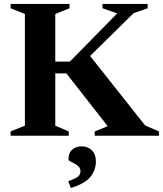

<svg xmlns="http://www.w3.org/2000/svg" viewBox="-20 -690 828 976"><path d="M261 -619V-377H335L576 -622L501 -648V-670H730.5V-648L659 -623L438 -405.5L717.5 -52.5L788 -22V0H461.5V-22L527.5 -48.5L317.5 -317H261V-51L329.5 -22V0H34V-22L106.5 -51V-619L34 -648V-670H333.5V-648ZM327 231Q365.5 217.5 377.2 207.2Q389 197 389 180.5Q389 166 379.8 156.8Q370.5 147.5 358.5 141.2Q346.5 135 337.2 130Q328 125 328 119Q328 87 347.2 70.5Q366.5 54 396.5 54Q426.5 54 447 74.2Q467.5 94.5 467.5 130.5Q467.5 175 439.2 209.5Q411 244 340 265.5Z"/></svg>

Font: Newsreader Text
Style: Bold
Weight: 700
Designer: Hugues Gentile
Foundry: Production Type
Version: Version 1.001